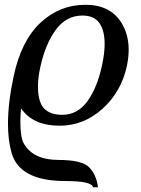

<svg xmlns="http://www.w3.org/2000/svg" viewBox="-20 -516 586 800"><path d="M239.3 -37.6Q303.2 -37.6 344.2 -94.2Q385.3 -150.9 405.3 -244.6Q416 -293.9 416 -333Q416 -389.2 394 -420.2Q372.1 -451.2 322.8 -451.2Q255.9 -451.2 212.2 -391.4Q168.5 -331.5 147.9 -236.3Q138.2 -191.4 138.2 -156.2Q138.2 -91.3 163.3 -64.5Q188.5 -37.6 239.3 -37.6ZM388.2 264.2H367.7Q362.8 238.3 252.4 238.3Q61.5 238.3 28.3 121.1Q13.2 68.4 13.2 -0.5Q13.2 -87.4 37.1 -199.2Q68.4 -346.2 148.4 -421.1Q228.5 -496.1 335.9 -496.1Q438 -496.1 484.9 -422.9Q516.1 -373.5 516.1 -309.1Q516.1 -277.3 508.8 -241.7Q485.8 -134.3 407.5 -63.2Q329.1 7.8 228.5 7.8Q117.2 7.8 67.4 -64.9Q64.9 -33.2 64.9 -7.3Q64.9 57.6 80.1 83.5Q119.6 150.4 223.6 150.4Q321.8 150.4 351.8 181.4Q381.8 212.4 388.2 264.2Z"/></svg>

Font: Munson
Style: Italic
Weight: 400
Italic angle: -12°
Designer: Paul James MIller
Foundry: High-Logic / Made with FontCreator
Version: Version 2.10;May 5, 2019;FontCreator 11.5.0.2430 64-bit